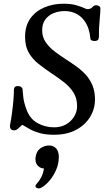

<svg xmlns="http://www.w3.org/2000/svg" viewBox="-20 -728 601 1058"><path d="M34.7 -35.2Q41.5 -69.8 46.4 -107.4Q51.3 -145 54 -177.7Q56.6 -210.4 56.6 -230Q57.1 -245.6 63.2 -249.8Q69.3 -253.9 77.1 -253.9Q88.9 -253.9 96.7 -248.3Q104.5 -242.7 104.5 -233.4Q106 -221.2 108.2 -194.3Q110.4 -167.5 125.5 -125.5Q144.5 -72.8 187 -49.6Q229.5 -26.4 278.3 -26.4Q316.4 -26.4 344.7 -43Q373 -59.6 388.9 -86.2Q404.8 -112.8 404.8 -143.6Q404.8 -185.5 385.7 -216.6Q366.7 -247.6 335.4 -272.5Q304.2 -297.4 267.6 -321.3Q227.1 -348.6 192.9 -375.5Q158.7 -402.3 138.4 -437.7Q118.2 -473.1 118.2 -524.9Q118.2 -585 146.7 -625.5Q175.3 -666 223.6 -686.8Q272 -707.5 330.6 -707.5Q372.6 -707.5 402.1 -698.7Q431.6 -689.9 454.1 -679.2Q455.1 -678.7 457.5 -678Q460 -677.2 466.3 -677.7Q478.5 -679.2 484.4 -684.3Q490.2 -689.5 495.4 -694.3Q500.5 -699.2 509.8 -699.2Q519 -699.2 526.1 -694.3Q533.2 -689.5 533.2 -682.6Q533.7 -675.8 532.5 -659.7Q531.2 -643.6 529.3 -621.8Q527.3 -600.1 526.1 -576.4Q524.9 -552.7 525.4 -530.8Q524.9 -510.7 517.8 -506.3Q510.7 -502 502.9 -502Q490.7 -502 484.6 -505.6Q478.5 -509.3 478.5 -512.7Q476.1 -542 468.5 -566.2Q460.9 -590.3 448.2 -609.1Q435.5 -627.9 418.5 -640.9Q401.4 -653.8 380.4 -660.4Q359.4 -667 335 -667Q304.7 -667 276.6 -656Q248.5 -645 230.5 -621.8Q212.4 -598.6 212.4 -561Q212.4 -522.9 232.9 -493.9Q253.4 -464.8 284.4 -441.9Q315.4 -418.9 347.2 -398.4Q375 -380.4 402.8 -360.4Q430.7 -340.3 453.4 -315.2Q476.1 -290 489.7 -257.1Q503.4 -224.1 503.4 -180.2Q503.4 -127.4 476.1 -83Q448.7 -38.6 398.4 -12Q348.1 14.6 278.3 14.6Q233.4 14.6 201.2 5.9Q168.9 -2.9 146.5 -15.1Q124 -27.3 106.9 -38.1Q103 -40.5 99.4 -37.6Q95.7 -34.7 90.8 -29.8Q76.2 -15.1 69.8 -12.5Q63.5 -9.8 60.1 -9.8Q44.9 -9.8 39.6 -17.1Q34.2 -24.4 34.7 -35.2ZM251 73.7Q273.9 73.7 289.1 89.6Q304.2 105.5 304.2 138.2Q304.2 147.9 302.7 159.2Q298.8 190.4 283.4 220.7Q268.1 251 247.1 273.9Q226.1 296.9 204.6 307.6Q199.7 310.1 193.8 310.1Q187 310.1 181.2 306.9Q175.3 303.7 175.3 297.9Q175.3 291 184.1 282.2Q194.8 271.5 206.5 249.8Q218.3 228 222.2 200.2Q204.6 200.2 189.9 186.8Q175.3 173.3 175.3 148.9Q175.3 146 175.5 143.3Q175.8 140.6 176.3 137.7Q180.7 104 203.1 88.9Q225.6 73.7 251 73.7Z"/></svg>

Font: Gelasio
Style: Italic
Weight: 400
Italic angle: -8.5°
Designer: Eben Sorkin
Foundry: Eben Sorkin
Version: Version 1.008